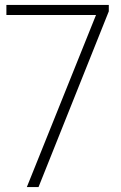

<svg xmlns="http://www.w3.org/2000/svg" viewBox="-20 -760 492 780"><path d="M89 0 370 -699H6V-740H422V-714L136.5 0Z"/></svg>

Font: Encode Sans XLt
Style: Regular
Weight: 200
Designer: Multiple Designers
Foundry: Impallari Type
Version: Version 3.002; ttfautohint (v1.8.3) -l 8 -r 50 -G 200 -x 14 